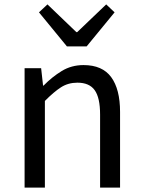

<svg xmlns="http://www.w3.org/2000/svg" viewBox="-20 -853 650 873"><path d="M91.8 0V-543H167L175.8 -463.9H178.2Q216.3 -502.9 260.5 -530Q304.7 -557.1 359.9 -557.1Q445.3 -557.1 485.6 -502.2Q525.9 -447.3 525.9 -344.2V0H435.1V-332Q435.1 -408.7 410.6 -442.9Q386.2 -477.1 332 -477.1Q290 -477.1 257.3 -456.1Q224.6 -435.1 184.1 -394V0ZM284.2 -642.1 157.2 -796.9 195.8 -833 327.1 -707H331.1L462.9 -833L501 -796.9L374 -642.1Z"/></svg>

Font: Source Han Sans CN
Style: Regular
Weight: 400
Designer: Ryoko NISHIZUKA  (kana, bopomofo & ideographs); Paul D. Hunt (Latin, Greek & Cyrillic); Sandoll Communications , Soo-you
Foundry: Adobe
Version: Version 2.004;hotconv 1.0.118;makeotfexe 2.5.65603